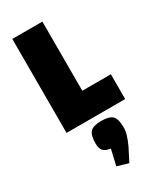

<svg xmlns="http://www.w3.org/2000/svg" viewBox="-237 -699 919 1106"><g transform="rotate(-30 222.5 -146.5)"><path d="M50 0ZM50 -625H250V-165H440V0H50ZM202 310 226 206Q192 201 178 185.5Q164 170 164 137Q164 81 184 60.5Q204 40 258 40Q311 40 331 60.5Q351 81 351 137Q351 161 343.5 186Q336 211 319 248L276 332Z"/></g></svg>

Font: Changa Black
Style: Regular
Weight: 900
Designer: Eduardo Rodriguez Tunni
Foundry: Eduardo Rodriguez Tunni
Version: Version 2.001; ttfautohint (v1.5.10-5e6f)